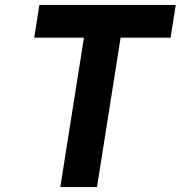

<svg xmlns="http://www.w3.org/2000/svg" viewBox="-20 -760 734 780"><path d="M225 0 321 -607H119L140 -740H694L673 -607H470L374 0Z"/></svg>

Font: Exo Thin
Style: Bold Italic
Weight: 700
Italic angle: -9°
Version: Version 2.000